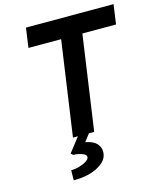

<svg xmlns="http://www.w3.org/2000/svg" viewBox="-135 -795 941 1135"><g transform="rotate(-15 335.0 -227.5)"><path d="M234 0 317 -580H117L134 -700H670L653 -580H447L364 0ZM173 245 174 184Q197 184 222.5 177Q248 170 266.5 158.5Q285 147 287 135Q287 133 287 132Q287 121 274 114Q261 107 242.5 103Q224 99 209 99L196 88L283 -24H350L297 45Q345 54 365 76Q385 98 385 126Q385 132 384 139Q380 167 359 187Q338 207 307.5 220.5Q277 234 244 239.5Q211 245 182 245Q178 245 173 245Z"/></g></svg>

Font: Lexend Med
Style: Italic
Weight: 500
Italic angle: -8.13011°
Designer: Bonnie Shaver-Troup, Thomas Jockin
Foundry: Lexend
Version: Version 1.007